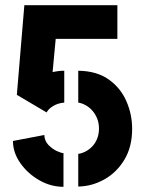

<svg xmlns="http://www.w3.org/2000/svg" viewBox="-20 -720 560 741"><path d="M160 -286 45 -354 74 -700H433V-570H195L183 -442Q193 -444 204 -445.5Q215 -447 228 -447V-324Q203 -322 184.5 -310.5Q166 -299 160 -286ZM225 1Q176 1 131.5 -24.5Q87 -50 58.5 -90.5Q30 -131 30 -176L151 -199Q152 -176 167 -160.5Q182 -145 199.5 -137Q217 -129 225 -129ZM282 0V-126Q300 -129 315 -138Q330 -147 340.5 -160Q351 -173 356.5 -189Q362 -205 362 -224Q362 -245 355 -262.5Q348 -280 336.5 -293Q325 -306 310.5 -314Q296 -322 282 -324V-447Q354 -446 400 -413Q446 -380 468 -329Q490 -278 490 -223Q490 -153 460 -103.5Q430 -54 382.5 -27.5Q335 -1 282 0Z"/></svg>

Font: Stick No Bills ExtraLight ExtraBold
Style: Regular
Weight: 800
Version: Version 2.000